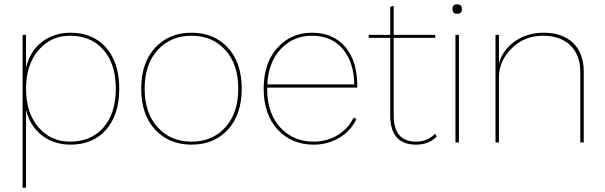

<svg xmlns="http://www.w3.org/2000/svg" viewBox="-20 -662 2811 892"><path d="M308 -510Q412 -510 473 -440.5Q534 -371 534 -250Q534 -129 473 -59.5Q412 10 308 10Q231 10 175.5 -32.5Q120 -75 101 -151V210H85V-500H101V-347Q119 -424 174.5 -467Q230 -510 308 -510ZM305 -4Q403 -4 460.5 -69.5Q518 -135 518 -250Q518 -365 460.5 -430.5Q403 -496 305 -496Q216 -496 158.5 -428.5Q101 -361 101 -250Q101 -138 158.5 -71Q216 -4 305 -4Z M700.5 -440Q765 -510 870 -510Q975 -510 1039 -440Q1103 -370 1103 -250Q1103 -130 1039 -60Q975 10 870 10Q765 10 700.5 -60Q636 -130 636 -250Q636 -370 700.5 -440ZM1027 -429.5Q967 -496 870 -496Q773 -496 712.5 -429.5Q652 -363 652 -250Q652 -137 712.5 -70.5Q773 -4 870 -4Q967 -4 1027 -70.5Q1087 -137 1087 -250Q1087 -363 1027 -429.5Z M1640 -255H1221V-250Q1221 -137 1281.5 -70.5Q1342 -4 1437 -4Q1498 -4 1548 -34Q1598 -64 1623 -116L1636 -109Q1610 -54 1556.5 -22Q1503 10 1437 10Q1335 10 1270 -60Q1205 -130 1205 -250Q1205 -369 1268.5 -439.5Q1332 -510 1429 -510Q1528 -510 1584 -444Q1640 -378 1640 -262ZM1429 -496Q1343 -496 1285 -435Q1227 -374 1222 -270H1626Q1624 -373 1572.5 -434.5Q1521 -496 1429 -496Z M2001 -41 2009 -28Q1973 10 1913 10Q1793 10 1793 -126V-486H1693V-500H1793V-630L1809 -635V-500H2002V-486H1809V-126Q1809 -4 1913 -4Q1967 -4 2001 -41Z M2126 -620Q2126 -598 2104 -598Q2082 -598 2082 -620Q2082 -642 2104 -642Q2126 -642 2126 -620ZM2112 -500V0H2096V-500Z M2506 -510Q2593 -510 2642.5 -462.5Q2692 -415 2692 -329V0H2676V-327Q2676 -407 2629.5 -451.5Q2583 -496 2503 -496Q2417 -496 2357.5 -438Q2298 -380 2298 -301V0H2282V-500H2298V-367Q2315 -430 2372 -470Q2429 -510 2506 -510Z"/></svg>

Font: Elaine Sans Thin
Style: Regular
Weight: 250
Designer: Wei Huang
Foundry: Wei Huang
Version: Version 2.001;December 24, 2019;FontCreator 12.0.0.2547 64-b